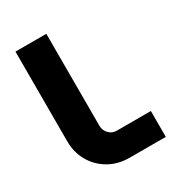

<svg xmlns="http://www.w3.org/2000/svg" viewBox="-170 -801 823 902"><g transform="rotate(-30 241.5 -350.0)"><path d="M269.3 0Q204.3 0 155.3 -29Q106.3 -58 79.3 -106.2Q52.3 -154.3 52.3 -212.3V-700H219.7V-200.3Q219.7 -176 236.8 -158.2Q254 -140.3 278.7 -140.3H463.7V0Z"/></g></svg>

Font: MuseoModerno Thin
Style: Regular
Weight: 100
Designer: Pablo Cosgaya, Héctor Gatti, Marcela Romero, and the Authors of The MuseoModerno Project.
Foundry: Omnibus-Type Team
Version: Version 1.003